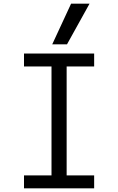

<svg xmlns="http://www.w3.org/2000/svg" viewBox="-20 -1020 640 1040"><path d="M110 0V-70H259V-660H110V-730H490V-660H341V-70H490V0ZM343 -780H263L365 -1000H465Z"/></svg>

Font: M PLUS Code Latin 60
Style: Regular
Weight: 400
Width: 7
Monospace: yes
Designer: Coji Morishita
Foundry: UNDERFOREST DESIGN
Version: Version 1.005; ttfautohint (v1.8.3)